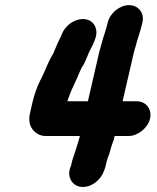

<svg xmlns="http://www.w3.org/2000/svg" viewBox="-20 -641 612 747"><path d="M399 -553 397 -545C390 -516 380 -493 373 -463C370 -453 366 -440 363 -425L322 -247H242C244 -250 244 -253 245 -256C253 -279 261 -298 271 -318L281 -340C288 -356 295 -376 305 -389C312 -402 320 -423 327 -439C327 -440 328 -442 329 -443C337 -457 345 -474 350 -489C365 -528 345 -561 313 -566C275 -572 235 -544 222 -511C215 -492 204 -476 198 -458C196 -453 190 -441 188 -434C176 -415 165 -391 156 -369L146 -347C143 -340 140 -334 136 -327C123 -301 112 -269 105 -237L97 -202C94 -190 93 -178 95 -165C98 -140 123 -112 156 -112H291L289 -105C286 -96 284 -87 281 -78L274 -56C271 -44 261 -20 259 -8L257 2L253 12C240 50 263 83 296 86C334 90 372 60 384 25L388 15C391 6 393 -4 395 -13C398 -23 403 -38 406 -45L412 -67C415 -77 419 -87 423 -98L426 -112H481C517 -112 556 -144 564 -180C572 -216 548 -247 512 -247H457L498 -425C501 -440 505 -452 508 -462C514 -487 526 -519 532 -545L534 -553C543 -590 519 -621 482 -621C445 -621 408 -590 399 -553Z"/></svg>

Font: Electronic
Style: UltThkIt
Weight: 900
Version: Version 1.011